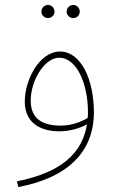

<svg xmlns="http://www.w3.org/2000/svg" viewBox="-20 -525 471 775"><path d="M276 -452C290 -452 302 -464 302 -478C302 -493 290 -505 276 -505C261 -505 249 -493 249 -478C249 -464 261 -452 276 -452ZM174 -452C188 -452 200 -464 200 -478C200 -493 188 -505 174 -505C159 -505 147 -493 147 -478C147 -464 159 -452 174 -452ZM54 230C256 192 359 86 359 -72C359 -202 308 -317 222 -317C140 -317 80 -204 80 -115C80 -18 159 5 218 5C265 5 303 -8 331 -23C307 127 176 181 48 207ZM104 -119C104 -203 162 -292 218 -292C295 -292 335 -176 335 -75C335 -66 335 -57 334 -49C310 -34 270 -18 225 -18C156 -18 104 -42 104 -119Z"/></svg>

Font: Noto Sans Arabic UI SmCn Th
Style: Regular
Weight: 100
Width: 4
Designer: Monotype Design Team, Nadine Chahine and Nizar Qandah
Foundry: Monotype Imaging Inc.
Version: Version 2.010